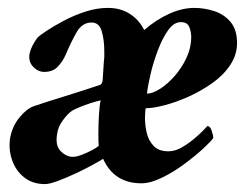

<svg xmlns="http://www.w3.org/2000/svg" viewBox="-20 -458 632 486"><path d="M253 -438Q285 -438 308.5 -423Q332 -408 345 -382Q375 -408 408 -423Q441 -438 472 -438Q497 -438 522 -430Q547 -422 563.5 -402.5Q580 -383 580 -349Q580 -319 562.5 -293Q545 -267 516.5 -247Q488 -227 456.5 -213Q425 -199 396 -191.5Q367 -184 349 -184Q348 -182 347.5 -172.5Q347 -163 347 -159Q347 -141 351.5 -121.5Q356 -102 369 -88.5Q382 -75 406 -75Q423 -75 439.5 -84.5Q456 -94 470.5 -106Q485 -118 494.5 -128Q504 -138 505 -139Q512 -139 516 -126.5Q520 -114 520 -109Q515 -101 495 -82.5Q475 -64 447.5 -43.5Q420 -23 390.5 -8.5Q361 6 338 6Q269 6 241 -56Q235 -52 216 -41.5Q197 -31 172.5 -19.5Q148 -8 126.5 0Q105 8 94 8Q62 8 40.5 -9.5Q19 -27 10 -54.5Q1 -82 6 -111Q12 -140 30 -161.5Q48 -183 65 -189Q91 -198 138 -212.5Q185 -227 233 -243Q239 -245 240 -257L243 -304Q244 -310 244 -316Q244 -322 244 -328Q244 -357 237.5 -379Q231 -401 212 -401Q188 -401 174 -376.5Q160 -352 146 -319Q139 -303 126.5 -289.5Q114 -276 92 -276Q76 -276 63.5 -289.5Q51 -303 55 -323Q59 -341 75 -363Q80 -368 98 -380Q116 -392 141.5 -405.5Q167 -419 196 -428.5Q225 -438 253 -438ZM230 -89Q229 -96 229 -119.5Q229 -143 230.5 -168Q232 -193 235 -204Q225 -202 209.5 -197Q194 -192 181 -186.5Q168 -181 163 -178Q152 -171 139.5 -154Q127 -137 125 -121Q119 -90 133.5 -75.5Q148 -61 164 -61Q174 -61 188 -66.5Q202 -72 214 -78.5Q226 -85 230 -89ZM438 -402Q420 -402 405.5 -381.5Q391 -361 379.5 -330.5Q368 -300 361 -270Q354 -240 352 -221Q366 -221 385 -233Q404 -245 422 -265.5Q440 -286 452 -311.5Q464 -337 464 -364Q464 -378 459 -390Q454 -402 438 -402Z"/></svg>

Font: Amiri
Style: Bold Italic
Weight: 700
Italic angle: 10°
Designer: Khaled Hosny
Version: Version 0.113